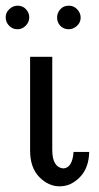

<svg xmlns="http://www.w3.org/2000/svg" viewBox="-64 -645 348 676"><path d="M-2 -625Q16 -625 27.5 -612.5Q39 -600 39 -584Q39 -567 26.5 -554.5Q14 -542 -2 -542Q-20 -542 -32 -554.5Q-44 -567 -44 -584Q-44 -601 -31 -613Q-18 -625 -2 -625ZM42 -115V-445H120V-117Q120 -56 159 -52Q191 -54 195 -110H250Q249 -54 217.5 -21.5Q186 11 146 11Q106 11 74 -22Q42 -55 42 -115ZM220 -583Q220 -566 207 -554Q194 -542 178 -542Q160 -542 148.5 -554Q137 -566 137 -583Q137 -600 148.5 -612.5Q160 -625 178 -625Q196 -625 208 -612Q220 -599 220 -583Z"/></svg>

Font: CMU Sans Serif
Style: Medium
Weight: 500
Version: Version 0.7.0